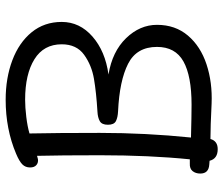

<svg xmlns="http://www.w3.org/2000/svg" viewBox="-74 -672 770 661"><g transform="rotate(-90 310.5 -342.0)"><path d="M78 -73H92Q106 -212 106 -382Q106 -519 104 -599L93 -596Q81 -594 72.5 -601Q64 -608 64 -623Q64 -639 74.5 -649.5Q85 -660 111 -671Q196 -707 297 -707Q372 -707 433 -684Q494 -661 529.5 -617.5Q565 -574 565 -514Q565 -452 514.5 -408Q464 -364 384 -353Q463 -340 509 -292.5Q555 -245 555 -186Q555 -123 518 -79.5Q481 -36 419 -15.5Q357 5 284 2L214 -1L162 -2Q155 23 127 23Q94 23 87 -5L74 -6Q43 -8 43 -37Q43 -53 51.5 -63.5Q60 -74 78 -73ZM280 -67Q379 -67 429 -95Q479 -123 479 -186Q479 -256 421 -285.5Q363 -315 258 -320Q236 -321 223.5 -327.5Q211 -334 211 -355Q211 -376 223.5 -383Q236 -390 256 -391Q322 -395 369 -403Q416 -411 452 -437Q488 -463 488 -514Q488 -576 436.5 -608Q385 -640 297 -640Q271 -640 238 -636Q205 -632 181 -625Q183 -532 183 -383Q183 -225 167 -69Q243 -67 280 -67Z"/></g></svg>

Font: Mali
Style: Regular
Weight: 400
Version: Version 1.000; ttfautohint (v1.6)